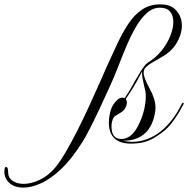

<svg xmlns="http://www.w3.org/2000/svg" viewBox="-299 -641 855 873"><path d="M-192 212Q-232 212 -255.5 191.5Q-279 171 -279 141Q-279 118 -272 118Q-262 118 -262 142Q-262 167 -242 181Q-222 195 -191 195Q-158 195 -119 177Q-80 159 -48 121Q-27 96 -1.5 52.5Q24 9 51 -44Q78 -97 103.5 -152.5Q129 -208 151.5 -258.5Q174 -309 190 -346Q213 -397 236 -445.5Q259 -494 285.5 -534Q312 -574 347 -597.5Q382 -621 428 -621Q478 -622 503 -593Q528 -564 528 -524Q528 -487 505.5 -447.5Q483 -408 437 -382L413 -368Q406 -364 392 -356Q378 -348 366 -337Q354 -326 354 -310Q354 -289 381 -239Q408 -190 408 -152Q408 -142 406.5 -133Q405 -124 403 -114Q376 -1 260 -1Q283 4 302 4Q337 4 370 -8.5Q403 -21 431 -43Q460 -66 484.5 -98.5Q509 -131 527 -168Q530 -174 533 -174Q539 -174 534 -164Q518 -134 500.5 -107.5Q483 -81 463 -60Q439 -36 398 -12Q357 12 297 12Q196 12 196 -84Q196 -111 205 -142V-141Q210 -159 224 -176Q241 -197 255 -197Q255 -197 258 -197Q261 -197 268 -195L279 -212Q293 -233 304.5 -254.5Q316 -276 329 -297Q340 -316 350.5 -331.5Q361 -347 374 -357Q409 -378 435 -410Q461 -442 475 -477Q489 -512 489 -541Q489 -570 474.5 -588Q460 -606 428 -606Q396 -606 369 -582Q342 -558 319 -518.5Q296 -479 276 -431.5Q256 -384 238 -337Q223 -298 200 -247Q177 -196 153 -145Q129 -94 108.5 -54Q88 -14 76 4Q28 81 -20.5 127Q-69 173 -113 192.5Q-157 212 -192 212ZM253 -9Q304 -9 337 -86Q364 -146 364 -207Q364 -215 361.5 -228.5Q359 -242 354 -261Q350 -279 348 -292.5Q346 -306 347 -316Q328 -278 309 -247Q290 -216 273 -191Q278 -183 278 -175Q278 -161 267 -144Q260 -134 243 -125Q226 -116 219 -108Q208 -92 208 -66Q208 -9 253 -9Z"/></svg>

Font: Imperial Script
Style: Regular
Weight: 400
Designer: Robert E. Leuschke
Foundry: Robert E. Leuschke
Version: Version 1.010; ttfautohint (v1.8.3)